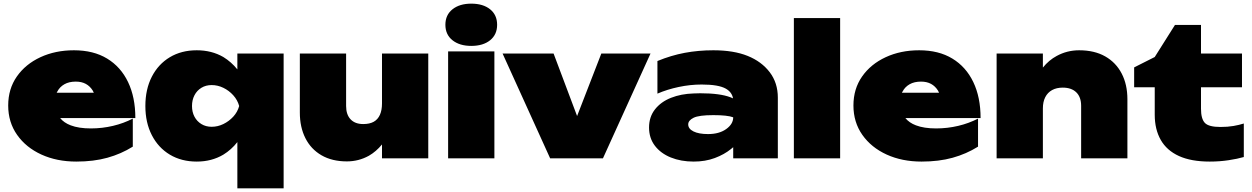

<svg xmlns="http://www.w3.org/2000/svg" viewBox="-20 -869 6875 1054"><path d="M399 18Q292 18 207.5 -20.5Q123 -59 74 -128.5Q25 -198 25 -290Q25 -381 72.5 -449Q120 -517 202 -555Q284 -593 386 -593Q493 -593 568 -547.5Q643 -502 683 -418.5Q723 -335 723 -221H310Q331 -195 368 -181Q412 -164 479 -164Q541 -164 600 -178Q659 -192 709 -218V-64Q645 -24 569.5 -3Q494 18 399 18ZM495 -360Q492 -366 489 -372Q474 -396 451 -408.5Q428 -421 396 -421Q359 -421 333.5 -406.5Q308 -392 295 -367Q293 -364 291 -360Z M1537 -575V165H1283V-89Q1250 -47 1206 -20Q1142 18 1060 18Q976 18 912.5 -20Q849 -58 813.5 -127Q778 -196 778 -287Q778 -379 813.5 -448Q849 -517 912.5 -555Q976 -593 1060 -593Q1142 -593 1206 -556Q1250 -529 1283 -488V-575ZM1034 -287Q1034 -254 1047.5 -228.5Q1061 -203 1085.5 -188Q1110 -173 1142 -173Q1175 -173 1206 -188Q1237 -203 1260.5 -228.5Q1284 -254 1293 -287Q1284 -320 1260.5 -346Q1237 -372 1206 -387Q1175 -402 1142 -402Q1110 -402 1085.5 -387Q1061 -372 1047.5 -346Q1034 -320 1034 -287Z M1884 17Q1803 17 1745 -16.5Q1687 -50 1656.5 -110.5Q1626 -171 1626 -251V-575H1880V-287Q1880 -240 1904.5 -214Q1929 -188 1974 -188Q2009 -188 2031.5 -200.5Q2054 -213 2065.5 -238.5Q2077 -264 2077 -301V-575H2331V0H2077V-76Q2045 -37 2005 -14Q1949 17 1884 17Z M2440 -587H2694V0H2440ZM2567 -617Q2503 -617 2464 -648Q2425 -679 2425 -733Q2425 -787 2464 -818Q2503 -849 2567 -849Q2632 -849 2670.5 -818Q2709 -787 2709 -733Q2709 -679 2670.5 -648Q2632 -617 2567 -617Z M3000 0 2739 -575H3019L3148 -232L3281 -575H3551L3290 0Z M3788 -356Q3807 -357 3824 -357Q3932 -357 3990 -335Q3997 -332 4004 -329Q3998 -363 3965 -382Q3925 -405 3832 -405Q3769 -405 3705.5 -391.5Q3642 -378 3589 -355V-534Q3664 -565 3739 -579Q3814 -593 3896 -593Q4008 -593 4084.5 -562Q4161 -531 4205.5 -472.5Q4250 -414 4250 -333V0H4005V-61Q3999 -56 3993 -51Q3956 -21 3904 -1.5Q3852 18 3788 18Q3718 18 3662.5 -4.5Q3607 -27 3575 -69Q3543 -111 3543 -169Q3543 -227 3575.5 -268.5Q3608 -310 3663.5 -332Q3719 -354 3788 -356ZM4005 -225Q3974 -237 3895.5 -237Q3817 -237 3787.5 -222.5Q3758 -208 3758 -186Q3758 -162 3787 -147.5Q3816 -133 3867 -133Q3928 -133 3966.5 -160.5Q4005 -188 4005 -225Z M4338 -770H4592V0H4338Z M5039 18Q4932 18 4847.5 -20.5Q4763 -59 4714 -128.5Q4665 -198 4665 -290Q4665 -381 4712.5 -449Q4760 -517 4842 -555Q4924 -593 5026 -593Q5133 -593 5208 -547.5Q5283 -502 5323 -418.5Q5363 -335 5363 -221H4950Q4971 -195 5008 -181Q5052 -164 5119 -164Q5181 -164 5240 -178Q5299 -192 5349 -218V-64Q5285 -24 5209.5 -3Q5134 18 5039 18ZM5135 -360Q5132 -366 5129 -372Q5114 -396 5091 -408.5Q5068 -421 5036 -421Q4999 -421 4973.5 -406.5Q4948 -392 4935 -367Q4933 -364 4931 -360Z M5451 -575H5705V-498Q5738 -539 5781 -562Q5838 -593 5904 -593Q5988 -593 6047 -559.5Q6106 -526 6137.5 -465.5Q6169 -405 6169 -324V0H5915V-288Q5915 -336 5888.5 -362Q5862 -388 5814 -388Q5780 -388 5755.5 -374.5Q5731 -361 5718 -335.5Q5705 -310 5705 -274V0H5451Z M6206 -390V-499L6319 -556L6430 -732H6573V-575H6798V-390H6573V-272Q6573 -217 6594 -194.5Q6615 -172 6680 -172Q6720 -172 6751.5 -177.5Q6783 -183 6808 -191V-7Q6774 3 6724.5 10.5Q6675 18 6621 18Q6519 18 6452 -12.5Q6385 -43 6352 -101Q6319 -159 6319 -239V-390Z"/></svg>

Font: Bounded
Style: Regular
Weight: 900
Designer: Vlad Churkin
Version: Version 1.0